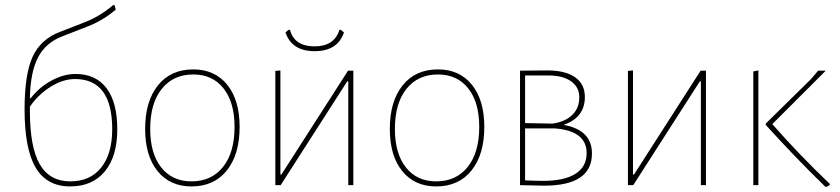

<svg xmlns="http://www.w3.org/2000/svg" viewBox="-20 -731 3315 758"><path d="M257 5Q165 5 121 -69Q77 -143 77 -299Q77 -438 109 -507.5Q141 -577 219 -606L314 -643Q374 -666 427 -711H432L437 -693Q384 -648 322 -625L227 -588Q161 -563 130.5 -505Q100 -447 98 -344L101 -343Q135 -387 183.5 -413Q232 -439 278 -439Q358 -439 400.5 -383Q443 -327 443 -220Q443 -114 394 -54.5Q345 5 257 5ZM98 -293Q98 -150 137 -82.5Q176 -15 258 -15Q336 -15 379.5 -69.5Q423 -124 423 -221Q423 -419 276 -419Q230 -419 181.5 -389.5Q133 -360 98 -310Z M743 -457Q828 -457 877 -396.5Q926 -336 926 -230Q926 -121 875.5 -58Q825 5 736 5Q651 5 602 -55.5Q553 -116 553 -222Q553 -331 603.5 -394Q654 -457 743 -457ZM743 -437Q664 -437 618.5 -380Q573 -323 573 -222Q573 -125 616.5 -70Q660 -15 736 -15Q815 -15 860.5 -72Q906 -129 906 -230Q906 -327 862.5 -382Q819 -437 743 -437Z M1326 -613 1338 -603Q1313 -529 1222 -529Q1132 -529 1107 -603L1119 -613H1125Q1142 -548 1222 -548Q1300 -548 1320 -613ZM1067 0V-451L1087 -453V-42H1091L1354 -452H1375V0H1355V-410H1351L1088 0Z M1709 -457Q1794 -457 1843 -396.5Q1892 -336 1892 -230Q1892 -121 1841.5 -58Q1791 5 1702 5Q1617 5 1568 -55.5Q1519 -116 1519 -222Q1519 -331 1569.5 -394Q1620 -457 1709 -457ZM1709 -437Q1630 -437 1584.5 -380Q1539 -323 1539 -222Q1539 -125 1582.5 -70Q1626 -15 1702 -15Q1781 -15 1826.5 -72Q1872 -129 1872 -230Q1872 -327 1828.5 -382Q1785 -437 1709 -437Z M2033 0V-452L2140 -453Q2212 -453 2250.5 -426Q2289 -399 2289 -348Q2289 -267 2205 -238Q2317 -218 2317 -125Q2317 2 2128 2Q2109 2 2033 0ZM2146 -433H2053V-245L2162 -243Q2213 -251 2240 -278Q2267 -305 2267 -347Q2267 -387 2234.5 -410Q2202 -433 2146 -433ZM2170 -224H2053V-19Q2091 -17 2125 -17Q2208 -17 2252 -45Q2296 -73 2296 -126Q2296 -215 2170 -224Z M2459 0V-451L2479 -453V-42H2483L2746 -452H2767V0H2747V-410H2743L2480 0Z M2954 0V-449L2974 -453V0ZM3240 -452 3029 -241Q3138 -117 3256 -5V-1Q3253 2 3242 7L3238 6Q3117 -112 3003 -238V-243L3181 -418L3210 -452Z"/></svg>

Font: Alegreya Sans Thin
Style: Regular
Weight: 100
Designer: Juan Pablo del Peral
Foundry: Huerta Tipografica
Version: Version 2.007